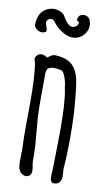

<svg xmlns="http://www.w3.org/2000/svg" viewBox="-82 -729 435 788"><g transform="rotate(10 135.0 -335.5)"><path d="M178.2 -663.6C178.2 -655.8 182.1 -652.3 189 -653.8C188.5 -646 185.1 -637.7 180.2 -634.3C169.4 -627.4 166.5 -627.4 157.7 -629.4C149.4 -631.3 134.3 -646 126 -663.1C119.6 -675.8 106.4 -684.6 82.5 -688C37.1 -688 12.2 -655.8 12.2 -610.4C12.2 -597.7 30.3 -584.5 44.4 -584.5C49.3 -585 53.7 -585.4 60.1 -588.4C64 -593.3 64.5 -599.1 60.5 -606.9C56.6 -619.6 54.7 -627.9 54.7 -630.4C54.7 -630.9 58.1 -637.2 62 -640.6C64.5 -642.6 66.9 -642.1 69.3 -645H78.6C80.1 -644 80.6 -644.5 82 -644C91.3 -632.8 99.6 -623.5 105.5 -617.7C112.3 -610.8 121.1 -604.5 133.8 -596.7C146 -589.8 159.7 -585.4 172.9 -585.4C188 -585.4 203.1 -590.8 215.8 -603.5C229.5 -617.7 233.9 -632.3 233.9 -645.5C233.9 -655.8 230.5 -665.5 227.5 -672.4C215.3 -689.9 189 -687 182.1 -673.8ZM219.7 12.7C229.5 4.4 231.9 -6.3 231.9 -18.6C231.9 -23.9 231.4 -29.3 231 -33.7C230.5 -39.1 230 -44.9 230 -48.3C233.4 -87.9 234.9 -134.8 234.9 -182.6C234.9 -239.7 232.4 -298.8 227.5 -341.8C218.3 -433.1 214.4 -499 111.8 -501.5C102.5 -500 95.7 -494.6 89.8 -490.2H90.3C87.9 -488.3 85.4 -486.8 85.9 -486.8C84.5 -486.8 81.5 -487.8 79.1 -489.3H79.6C73.2 -492.7 65.9 -497.1 53.2 -495.1C36.6 -487.3 29.8 -473.1 38.6 -459C46.9 -411.6 48.3 -353.5 48.3 -294.4C48.3 -274.9 47.9 -255.9 47.9 -236.3C47.9 -220.7 47.4 -204.6 47.4 -189C47.4 -158.7 47.9 -126.5 49.3 -100.1C49.3 -94.2 49.3 -75.2 48.8 -69.8C48.3 -62 48.3 -55.2 48.3 -47.9C48.3 -19.5 53.2 4.4 82.5 8.3C100.6 6.3 105.5 -4.4 105.5 -19C105.5 -26.9 104 -35.2 102.5 -42C101.6 -47.4 100.1 -57.6 100.6 -60.5V-79.6C100.6 -110.8 98.1 -143.6 94.7 -175.3C92.8 -196.3 90.8 -218.8 89.4 -239.7C87.9 -267.6 87.9 -296.4 87.9 -323.7C87.9 -351.6 87.9 -377.9 88.4 -400.9V-405.8C87.9 -417.5 87.9 -437 96.2 -442.9C105 -447.8 112.8 -449.2 121.1 -449.2C127 -449.2 135.3 -448.2 145.5 -446.3C159.2 -445.8 165 -427.7 168.5 -418.5V-418.9L169.9 -414.1C172.9 -405.8 174.3 -399.4 175.3 -393.1C175.8 -388.7 176.3 -384.3 177.7 -376.5C187 -335.4 189.5 -273.4 189.5 -213.4C189.5 -173.3 189 -133.3 188 -97.7L187 -45.4C187 -39.6 186.5 -32.7 186 -27.3C185.5 -21 185.5 -15.1 185.5 -10.7C185.5 13.7 190.9 22.5 216.3 14.6Z"/></g></svg>

Font: Amatic Mod Bold ONEptTWO
Style: Bold
Weight: 700
Designer: David Occhino Design
Foundry: David Occhino Design
Version: Version 1.2